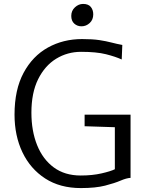

<svg xmlns="http://www.w3.org/2000/svg" viewBox="-20 -950 744 978"><path d="M54 -366Q54 -493 100 -578.8Q146 -664.5 224 -707.8Q302 -751 398 -751Q451 -751 485.8 -745.8Q520.5 -740.5 547.2 -733.5Q574 -726.5 603 -721L600 -647Q568.5 -661.5 519.8 -673.8Q471 -686 393 -686Q323.5 -686 266 -650.8Q208.5 -615.5 174.2 -546.5Q140 -477.5 140 -376Q140 -283 169 -210.8Q198 -138.5 254 -97.2Q310 -56 391 -56Q450.5 -56 497.2 -66.8Q544 -77.5 565 -88V-302L411 -307V-366H645V-44Q624.5 -43 594.2 -30Q564 -17 515.5 -4.5Q467 8 392 8Q285.5 8 210 -41Q134.5 -90 94.2 -174.5Q54 -259 54 -366ZM395 -816Q373.5 -816 358.2 -829.8Q343 -843.5 343 -869Q343 -895.5 361.8 -912.8Q380.5 -930 403 -930Q430 -930 442.5 -914.8Q455 -899.5 455 -877Q455 -849.5 437 -832.8Q419 -816 395 -816Z"/></svg>

Font: Merriweather Sans Light
Style: Regular
Weight: 300
Designer: Eben Sorkin
Foundry: Eben Sorkin
Version: Version 2.001; ttfautohint (v1.8.3)